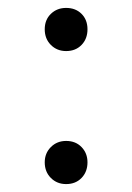

<svg xmlns="http://www.w3.org/2000/svg" viewBox="-20 -605 333 485"><path d="M201 -531Q201 -507 186 -491.5Q171 -476 147 -476Q124 -476 108.5 -491.5Q93 -507 93 -531Q93 -555 108.5 -570Q124 -585 147 -585Q171 -585 186 -570Q201 -555 201 -531ZM201 -195Q201 -171 186 -155.5Q171 -140 147 -140Q124 -140 108.5 -155.5Q93 -171 93 -195Q93 -218 108.5 -233.5Q124 -249 147 -249Q171 -249 186 -233.5Q201 -218 201 -195Z"/></svg>

Font: SUITE SemiBold
Style: Regular
Weight: 600
Designer: Sun
Foundry: Sun
Version: Version 2.040